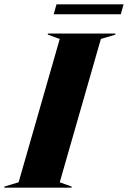

<svg xmlns="http://www.w3.org/2000/svg" viewBox="-76 -867 591 887"><path d="M255 -5V0H-56V-5L10 -25L200 -687L145 -707V-712H457V-707L390 -687L200 -25ZM495 -847 482 -801H172L185 -847Z"/></svg>

Font: Nyght Serif Dark Italic
Style: Regular
Weight: 800
Italic angle: -16°
Designer: Maksym Kobuzan
Version: Version 0.400